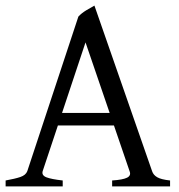

<svg xmlns="http://www.w3.org/2000/svg" viewBox="-20 -663 635 683"><path d="M200.7 -261.2H370.1L284.2 -512.2ZM378.9 0V-21Q417 -23.4 432.1 -31Q447.3 -38.6 440.9 -54.2L385.3 -216.8H186L131.8 -54.2Q127.4 -39.1 145.3 -32.2Q163.1 -25.4 203.1 -21V0H0V-21Q33.2 -26.9 52.5 -33.4Q71.8 -40 77.1 -54.2L258.8 -604Q270 -616.2 286.6 -626.2Q303.2 -636.2 315.9 -643.1L521 -54.2Q525.4 -40.5 539.3 -32.5Q553.2 -24.4 585 -21V0Z"/></svg>

Font: Subset of Gentium
Style: Regular
Weight: 400
Designer: J. Victor Gaultney
Version: Version 1.02; 2005; OFL release